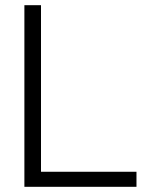

<svg xmlns="http://www.w3.org/2000/svg" viewBox="-20 -720 563 740"><path d="M74 0V-700H138V-58H506V0Z"/></svg>

Font: Space Grotesk Frontify Light
Style: Regular
Weight: 300
Designer: Florian Karsten
Version: Version 2.000